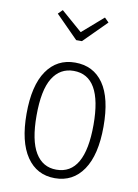

<svg xmlns="http://www.w3.org/2000/svg" viewBox="-87 -819 640 888"><g transform="rotate(10 233.5 -375.0)"><path d="M414 -263Q414 -130 366 -59.5Q318 11 233 11Q148 11 100.5 -59Q53 -129 53 -260Q53 -393 101 -462.5Q149 -532 234 -532Q320 -532 367 -464.5Q414 -397 414 -263ZM100 -260Q100 -143 134.5 -86Q169 -29 233 -29Q367 -29 367 -263Q367 -493 234 -493Q170 -493 135 -436.5Q100 -380 100 -260ZM333 -761 353 -741 247 -635H220L115 -741L135 -761L234 -675Z"/></g></svg>

Font: Fira Sans Extra Condensed ExtraLight
Style: Regular
Weight: 275
Width: 1
Designer: Carrois Corporate & Edenspiekermann AG
Foundry: Carrois Corporate GbR & Edenspiekermann AG
Version: Version 4.203